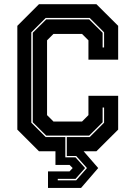

<svg xmlns="http://www.w3.org/2000/svg" viewBox="-20 -720 646 914"><path d="M208.5 174.5V96H311L326 80L311 65H244V0H165.5L62.5 -103V-597L165.5 -700H439L542.5 -597V-436H401V-528L370.5 -558.5H234.5L204 -528V-172L234.5 -141.5H370.5L401 -172V-264H542.5V-103L439 0H378L447.5 80L366 174.5ZM255 138.5H342.5L394 80L342.5 22.5H298V-67.5H407L475.5 -136V-208H468.5V-138L404.5 -74.5H200L136 -138V-564L200 -627.5H404.5L468.5 -564V-494H475.5V-566L407 -634.5H197.5L129 -566V-136L197.5 -67.5H291V29H339.5L385 80L339.5 131.5H255Z"/></svg>

Font: Tourney ExtraBold
Style: Regular
Weight: 800
Designer: Tyler Finck
Foundry: Etcetera Type Co
Version: Version 1.015